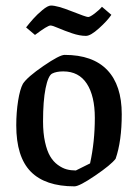

<svg xmlns="http://www.w3.org/2000/svg" viewBox="-20 -657 493 686"><path d="M287.1 -528.8Q264.6 -528.8 237.3 -538.1Q210 -547.4 188.7 -556.6Q167.5 -565.9 160.2 -565.9Q149.9 -565.9 105 -532.2L73.2 -559.1Q85.4 -574.7 98.9 -589.8Q112.3 -605 131.6 -621.1Q150.9 -637.2 162.1 -637.2Q184.6 -637.2 236.1 -616.7Q287.6 -596.2 294.9 -596.2Q301.8 -596.2 318.4 -608.9Q335 -621.6 344.2 -632.8L377.9 -604Q363.3 -582.5 333.5 -555.7Q303.7 -528.8 287.1 -528.8ZM246.1 8.8Q141.6 8.8 89.8 -43.9Q38.1 -96.7 38.1 -209Q38.1 -255.4 44.7 -296.9Q51.3 -338.4 62 -357.9Q77.6 -381.8 135.3 -421.4Q192.9 -460.9 210.9 -460.9Q311.5 -460.9 363.3 -406.7Q415 -352.5 415 -249Q415 -152.8 393.1 -89.8Q377 -68.4 320.3 -29.8Q263.7 8.8 246.1 8.8ZM251 -47.9 301.8 -73.2Q318.8 -150.4 318.8 -235.8Q318.8 -314 290.3 -357.9Q261.7 -401.9 206.1 -401.9Q181.2 -401.9 166 -394Q151.9 -386.2 142.8 -341.3Q133.8 -296.4 133.8 -223.1Q133.8 -181.2 140.9 -149.4Q147.9 -117.7 159.2 -98.6Q170.4 -79.6 186.5 -67.9Q202.6 -56.2 218 -52Q233.4 -47.9 251 -47.9Z"/></svg>

Font: Grenze
Style: Regular
Weight: 400
Designer: Renata Polastri
Foundry: Omnibus-Type
Version: Version 1.002;PS 001.002;hotconv 1.0.88;makeotf.lib2.5.64775